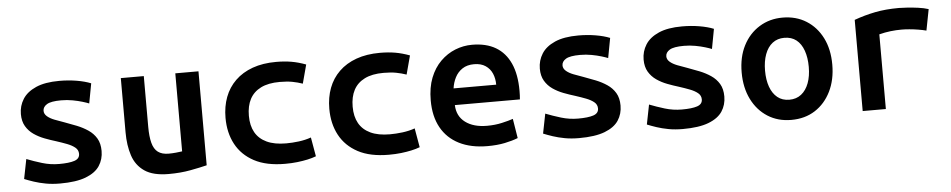

<svg xmlns="http://www.w3.org/2000/svg" viewBox="-36 -778 5112 1032"><g transform="rotate(-5 2520.0 -262.0)"><path d="M255 12Q213 12 178 5.5Q143 -1 114.5 -10.5Q86 -20 64 -29L85 -135Q123 -120 167.5 -106.5Q212 -93 259 -93Q313 -93 341.5 -102.5Q370 -112 370 -138Q370 -159 353.5 -172.5Q337 -186 311 -196Q285 -206 254 -216Q224 -225 192.5 -237Q161 -249 135 -267Q109 -285 93 -312Q77 -339 77 -378Q77 -422 100 -458.5Q123 -495 172 -516.5Q221 -538 298 -538Q347 -538 391.5 -530.5Q436 -523 468 -510L448 -403Q436 -408 413 -415Q390 -422 360.5 -427.5Q331 -433 299 -433Q244 -433 222 -419.5Q200 -406 200 -385Q200 -368 215 -355Q230 -342 254.5 -332.5Q279 -323 308 -313Q339 -302 371.5 -289Q404 -276 431.5 -257.5Q459 -239 475.5 -211.5Q492 -184 492 -143Q492 -98 469 -63Q446 -28 394 -8Q342 12 255 12Z M841 12Q757 12 711 -19.5Q665 -51 647 -106Q629 -161 629 -231V-524H753V-250Q753 -198 762 -163.5Q771 -129 792.5 -113Q814 -97 850 -97Q869 -97 889.5 -99Q910 -101 923 -103V-524H1048V-17Q1012 -8 958.5 2Q905 12 841 12Z M1469 12Q1368 12 1302.5 -23Q1237 -58 1204 -119.5Q1171 -181 1171 -262Q1171 -323 1190 -373.5Q1209 -424 1247 -461Q1285 -498 1340.5 -518Q1396 -538 1468 -538Q1513 -538 1550.5 -531.5Q1588 -525 1628 -510L1601 -409Q1575 -418 1546.5 -423.5Q1518 -429 1478 -429Q1416 -429 1376 -409Q1336 -389 1316.5 -352Q1297 -315 1297 -262Q1297 -209 1317.5 -172.5Q1338 -136 1379.5 -116.5Q1421 -97 1484 -97Q1517 -97 1552.5 -101.5Q1588 -106 1619 -117L1637 -14Q1616 -6 1590.5 -0.5Q1565 5 1535 8.5Q1505 12 1469 12Z M2029 12Q1928 12 1862.5 -23Q1797 -58 1764 -119.5Q1731 -181 1731 -262Q1731 -323 1750 -373.5Q1769 -424 1807 -461Q1845 -498 1900.5 -518Q1956 -538 2028 -538Q2073 -538 2110.5 -531.5Q2148 -525 2188 -510L2161 -409Q2135 -418 2106.5 -423.5Q2078 -429 2038 -429Q1976 -429 1936 -409Q1896 -389 1876.5 -352Q1857 -315 1857 -262Q1857 -209 1877.5 -172.5Q1898 -136 1939.5 -116.5Q1981 -97 2044 -97Q2077 -97 2112.5 -101.5Q2148 -106 2179 -117L2197 -14Q2176 -6 2150.5 -0.5Q2125 5 2095 8.5Q2065 12 2029 12Z M2561 12Q2472 12 2408.5 -20Q2345 -52 2311.5 -112.5Q2278 -173 2278 -259Q2278 -329 2298.5 -381Q2319 -433 2354.5 -468Q2390 -503 2434 -520.5Q2478 -538 2525 -538Q2601 -538 2652.5 -507.5Q2704 -477 2731 -417.5Q2758 -358 2758 -269Q2758 -258 2757.5 -245Q2757 -232 2756 -223H2405Q2407 -163 2451 -130Q2495 -97 2568 -97Q2611 -97 2648.5 -105.5Q2686 -114 2709 -122L2726 -17Q2696 -5 2654.5 3.5Q2613 12 2561 12ZM2406 -313H2636Q2636 -346 2624.5 -373Q2613 -400 2588.5 -416.5Q2564 -433 2527 -433Q2489 -433 2463.5 -416Q2438 -399 2424 -371.5Q2410 -344 2406 -313Z M3055 12Q3013 12 2978 5.5Q2943 -1 2914.5 -10.5Q2886 -20 2864 -29L2885 -135Q2923 -120 2967.5 -106.5Q3012 -93 3059 -93Q3113 -93 3141.5 -102.5Q3170 -112 3170 -138Q3170 -159 3153.5 -172.5Q3137 -186 3111 -196Q3085 -206 3054 -216Q3024 -225 2992.5 -237Q2961 -249 2935 -267Q2909 -285 2893 -312Q2877 -339 2877 -378Q2877 -422 2900 -458.5Q2923 -495 2972 -516.5Q3021 -538 3098 -538Q3147 -538 3191.5 -530.5Q3236 -523 3268 -510L3248 -403Q3236 -408 3213 -415Q3190 -422 3160.5 -427.5Q3131 -433 3099 -433Q3044 -433 3022 -419.5Q3000 -406 3000 -385Q3000 -368 3015 -355Q3030 -342 3054.5 -332.5Q3079 -323 3108 -313Q3139 -302 3171.5 -289Q3204 -276 3231.5 -257.5Q3259 -239 3275.5 -211.5Q3292 -184 3292 -143Q3292 -98 3269 -63Q3246 -28 3194 -8Q3142 12 3055 12Z M3615 12Q3573 12 3538 5.5Q3503 -1 3474.5 -10.5Q3446 -20 3424 -29L3445 -135Q3483 -120 3527.5 -106.5Q3572 -93 3619 -93Q3673 -93 3701.5 -102.5Q3730 -112 3730 -138Q3730 -159 3713.5 -172.5Q3697 -186 3671 -196Q3645 -206 3614 -216Q3584 -225 3552.5 -237Q3521 -249 3495 -267Q3469 -285 3453 -312Q3437 -339 3437 -378Q3437 -422 3460 -458.5Q3483 -495 3532 -516.5Q3581 -538 3658 -538Q3707 -538 3751.5 -530.5Q3796 -523 3828 -510L3808 -403Q3796 -408 3773 -415Q3750 -422 3720.5 -427.5Q3691 -433 3659 -433Q3604 -433 3582 -419.5Q3560 -406 3560 -385Q3560 -368 3575 -355Q3590 -342 3614.5 -332.5Q3639 -323 3668 -313Q3699 -302 3731.5 -289Q3764 -276 3791.5 -257.5Q3819 -239 3835.5 -211.5Q3852 -184 3852 -143Q3852 -98 3829 -63Q3806 -28 3754 -8Q3702 12 3615 12Z M4200 14Q4128 14 4073 -21Q4018 -56 3987 -118.5Q3956 -181 3956 -263Q3956 -346 3987.5 -407.5Q4019 -469 4074.5 -503.5Q4130 -538 4200 -538Q4273 -538 4328 -503.5Q4383 -469 4414 -407.5Q4445 -346 4445 -263Q4445 -181 4414 -118.5Q4383 -56 4328.5 -21Q4274 14 4200 14ZM4199 -95Q4237 -95 4263.5 -116Q4290 -137 4304 -174.5Q4318 -212 4318 -262Q4318 -312 4304.5 -350Q4291 -388 4265 -408.5Q4239 -429 4200 -429Q4163 -429 4136.5 -408.5Q4110 -388 4096 -350Q4082 -312 4082 -262Q4082 -212 4095.5 -174.5Q4109 -137 4135 -116Q4161 -95 4199 -95Z M4586 0V-492Q4641 -512 4698.5 -523.5Q4756 -535 4828 -535Q4846 -535 4874 -533Q4902 -531 4932 -527Q4962 -523 4987 -515L4965 -401Q4946 -406 4921.5 -410Q4897 -414 4874 -416Q4851 -418 4832 -418Q4802 -418 4772 -414.5Q4742 -411 4711 -403V0Z"/></g></svg>

Font: Ubuntu Sans Mono SemiBold
Style: Regular
Weight: 600
Monospace: yes
Designer: Dalton Maag Ltd
Foundry: Dalton Maag Ltd
Version: Version 1.006